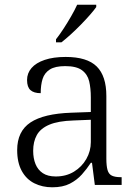

<svg xmlns="http://www.w3.org/2000/svg" viewBox="-20 -786 584 816"><path d="M202 10Q160 10 126 -7Q92 -24 72.5 -59.5Q53 -95 53 -148Q53 -228 109.5 -265.5Q166 -303 283 -307L366 -310V-372Q366 -411 359 -440.5Q352 -470 328.5 -487.5Q305 -505 257 -505Q214 -505 191.5 -490.5Q169 -476 161 -450.5Q153 -425 153 -390Q124 -390 109.5 -403Q95 -416 95 -446Q95 -475 114 -497Q133 -519 170 -531.5Q207 -544 259 -544Q350 -544 391 -503.5Q432 -463 432 -378V-112Q432 -81 437 -63.5Q442 -46 455.5 -39.5Q469 -33 493 -33H497V0H383L371 -94H366Q349 -68 328 -44.5Q307 -21 277 -5.5Q247 10 202 10ZM217 -36Q261 -36 294.5 -56.5Q328 -77 347 -110.5Q366 -144 366 -182V-277L293 -274Q227 -272 189.5 -256Q152 -240 136.5 -212Q121 -184 121 -145Q121 -113 131 -88.5Q141 -64 162 -50Q183 -36 217 -36ZM218 -619Q233 -638 250 -664Q267 -690 282.5 -717Q298 -744 308 -766H389V-756Q380 -743 362.5 -723Q345 -703 323.5 -681Q302 -659 280.5 -639.5Q259 -620 241 -606H218Z"/></svg>

Font: Noto Rashi Hebrew Light
Style: Regular
Weight: 300
Version: Version 1.006